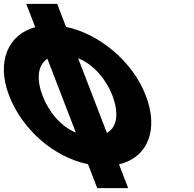

<svg xmlns="http://www.w3.org/2000/svg" viewBox="-136 -906 1002 992"><path d="M416.3 -219.2 267.6 -605.2C350.8 -571.8 414 -492.2 444.7 -412.6C475.6 -332.4 475.5 -252.3 416.3 -219.2ZM255.9 -220.9C172.7 -254.9 113.8 -333.7 83.4 -412.5C53.6 -490.1 55.5 -567.7 108.8 -602.6ZM46 -765.6C-93.7 -728.1 -156.4 -587.3 -89.1 -412.5C-21.1 -236.1 142.2 -93.7 318.8 -57.6L366.4 66H526.2L478.9 -56.9C627 -91.8 685.7 -234.9 617.2 -412.5C549.1 -589.4 376.5 -731.5 205.3 -766.9L159.4 -886H-0.4Z"/></svg>

Font: Hussar
Style: BdOpOblFour
Weight: 700
Foundry: Cannot Into Space Fonts
Version: Version 2.00